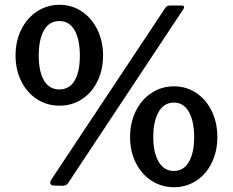

<svg xmlns="http://www.w3.org/2000/svg" viewBox="-20 -773 975 803"><path d="M411 -541Q411 -481 387.5 -433Q364 -385 322.5 -358Q281 -331 229 -331Q177 -331 135 -358Q93 -385 69 -433Q45 -481 45 -541Q45 -601 69 -649.5Q93 -698 135.5 -725.5Q178 -753 229 -753Q280 -753 321.5 -725.5Q363 -698 387 -649.5Q411 -601 411 -541ZM264 -6Q257 4 241 4L205 3Q190 3 190 -9Q190 -13 194 -21L672 -741Q677 -747 681.5 -748.5Q686 -750 693 -750H739Q750 -750 750 -743Q750 -740 747 -735ZM314 -540Q314 -608 292 -646.5Q270 -685 228 -685Q186 -685 164 -646.5Q142 -608 142 -540Q142 -474 164 -436.5Q186 -399 228 -399Q271 -399 292.5 -436.5Q314 -474 314 -540ZM889 -200Q889 -140 865.5 -92Q842 -44 800.5 -17Q759 10 708 10Q656 10 614 -17Q572 -44 548 -92Q524 -140 524 -200Q524 -260 548 -308.5Q572 -357 614 -384.5Q656 -412 708 -412Q759 -412 800.5 -384.5Q842 -357 865.5 -308.5Q889 -260 889 -200ZM792 -199Q792 -266 770 -305Q748 -344 707 -344Q666 -344 643.5 -305Q621 -266 621 -199Q621 -135 643.5 -96.5Q666 -58 707 -58Q748 -58 770 -96Q792 -134 792 -199Z"/></svg>

Font: n
Style: Regular
Weight: 600
Designer: Pablo Impallari, Rodrigo Fuenzalida
Foundry: Impallari Type
Version: Version 1.002; ttfautohint (v1.5)